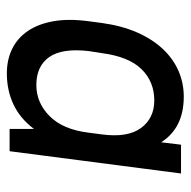

<svg xmlns="http://www.w3.org/2000/svg" viewBox="-18 -530 556 560"><g transform="rotate(90 260.0 -250.0)"><path d="M194 8Q154 8 122.5 -7.5Q91 -23 70.5 -53Q50 -83 42 -127.5Q34 -172 42 -231L47 -269Q55 -327 74.5 -371.5Q94 -416 122.5 -446.5Q151 -477 186.5 -492.5Q222 -508 262 -508Q353 -508 395 -442L402 -500H486L421 0H356V-71Q326 -31 285 -11.5Q244 8 194 8ZM228 -78Q280 -78 319 -117Q358 -156 367 -231L372 -269Q382 -344 353.5 -383Q325 -422 273 -422Q218 -422 181.5 -384.5Q145 -347 135 -269L129 -231Q120 -153 146.5 -115.5Q173 -78 228 -78Z"/></g></svg>

Font: Retni Sans Medium
Style: Italic
Weight: 500
Italic angle: -8°
Designer: Vitaly Kuzmin
Foundry: ParaType Ltd.
Version: Version 1.00;June 10, 2019;FontCreator 11.5.0.2425 64-bit; t